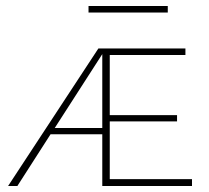

<svg xmlns="http://www.w3.org/2000/svg" viewBox="-20 -622 700 642"><path d="M541 -580H276V-602H541ZM622 -23V0H322V-173H149L38 0H7L309 -460H600V-438H347V-237H572V-216H347V-23ZM322 -194V-441L163 -194Z"/></svg>

Font: Ysabeau SC Extralight
Style: Regular
Weight: 200
Designer: Christian Thalmann (Catharsis Fonts)
Version: Version 0.003